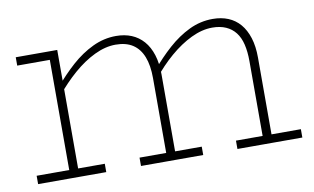

<svg xmlns="http://www.w3.org/2000/svg" viewBox="-57 -593 1147 702"><g transform="rotate(-10 516.0 -242.0)"><path d="M33 -440V-471H187V-440ZM154 0V-471H187V0ZM33 0V-31H286V0ZM514 0V-309Q514 -356 501.5 -388Q489 -420 464 -436.5Q439 -453 400 -453Q362 -453 321.5 -433.5Q281 -414 242.5 -380.5Q204 -347 169 -304V-336Q203 -377 240.5 -410.5Q278 -444 320 -464Q362 -484 407 -484Q439 -484 464.5 -473.5Q490 -463 508.5 -442Q527 -421 537 -389.5Q547 -358 547 -316V0ZM415 0V-31H646V0ZM872 0V-309Q872 -344 865.5 -371Q859 -398 845 -416Q831 -434 809.5 -443.5Q788 -453 759 -453Q721 -453 680.5 -433.5Q640 -414 601 -380.5Q562 -347 528 -304V-336Q562 -377 599.5 -410.5Q637 -444 678.5 -464Q720 -484 766 -484Q798 -484 823.5 -473.5Q849 -463 867 -442Q885 -421 895 -389.5Q905 -358 905 -316V0ZM773 0V-31H1014V0Z"/></g></svg>

Font: BioRhyme ExtraLight
Style: Regular
Weight: 250
Designer: Aoife Mooney
Foundry: Aoife Mooney Type
Version: Version 1.600;gftools[0.9.33]